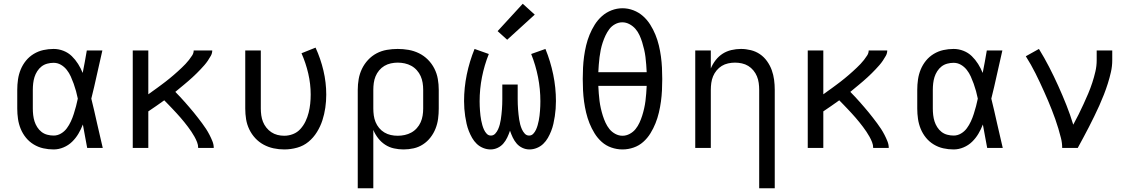

<svg xmlns="http://www.w3.org/2000/svg" viewBox="-20 -789 6040 1024"><path d="M266 8Q238 8 211 2Q184 -4 160 -18.5Q136 -33 118.5 -54.5Q101 -76 90.5 -101.5Q80 -127 76 -154.5Q72 -182 72 -210V-310Q72 -338 76 -365.5Q80 -393 90.5 -418.5Q101 -444 118.5 -465.5Q136 -487 160 -501.5Q184 -516 211 -522Q238 -528 266 -528Q293 -528 318.5 -518Q344 -508 363 -489.5Q382 -471 396.5 -448Q411 -425 421 -400Q427 -430 432.5 -460Q438 -490 443 -520H526Q511 -456 497 -391.5Q483 -327 467 -263Q483 -198 497.5 -132Q512 -66 528 0H445Q439 -31 433.5 -62Q428 -93 422 -125Q412 -99 398 -75.5Q384 -52 364.5 -33Q345 -14 319 -3Q293 8 266 8ZM266 -66Q287 -66 305.5 -77Q324 -88 336.5 -105Q349 -122 358 -141.5Q367 -161 373.5 -181.5Q380 -202 385.5 -222.5Q391 -243 395 -263Q391 -283 385.5 -303Q380 -323 373 -342.5Q366 -362 357.5 -381Q349 -400 336 -416.5Q323 -433 305 -443.5Q287 -454 266 -454Q249 -454 232 -449.5Q215 -445 201.5 -434.5Q188 -424 178.5 -409Q169 -394 164 -378Q159 -362 157 -344.5Q155 -327 155 -310V-210Q155 -193 157 -175.5Q159 -158 164 -142Q169 -126 178.5 -111Q188 -96 201.5 -85.5Q215 -75 232 -70.5Q249 -66 266 -66Z M688 0V-520H771V-286Q783 -295 794.5 -303Q806 -311 817.5 -319.5Q829 -328 840.5 -336.5Q852 -345 863 -353.5Q874 -362 885 -371Q896 -380 907 -389.5Q918 -399 928.5 -408.5Q939 -418 949.5 -428Q960 -438 969.5 -448Q979 -458 988 -469.5Q997 -481 1005 -493.5Q1013 -506 1013 -520H1112Q1112 -505 1104.5 -491.5Q1097 -478 1088.5 -465.5Q1080 -453 1070 -441.5Q1060 -430 1050 -419.5Q1040 -409 1029 -398Q1018 -387 1007 -377Q996 -367 984.5 -357Q973 -347 961.5 -337.5Q950 -328 938.5 -318.5Q927 -309 915 -299Q928 -286 940.5 -272.5Q953 -259 965 -245.5Q977 -232 989 -218Q1001 -204 1013 -189.5Q1025 -175 1036 -160.5Q1047 -146 1058 -131.5Q1069 -117 1079 -101.5Q1089 -86 1097.5 -69.5Q1106 -53 1113 -35.5Q1120 -18 1120 0H1037Q1037 -16 1031 -31Q1025 -46 1017.5 -59.5Q1010 -73 1001 -86.5Q992 -100 982.5 -112.5Q973 -125 963 -137.5Q953 -150 942.5 -162Q932 -174 921.5 -185.5Q911 -197 900 -208.5Q889 -220 878 -231.5Q867 -243 856 -254Q835 -239 813.5 -224Q792 -209 771 -195V0Z M1496 8Q1467 8 1439 2Q1411 -4 1386 -17.5Q1361 -31 1341.5 -52Q1322 -73 1309.5 -99Q1297 -125 1292.5 -153Q1288 -181 1288 -210V-520H1371V-210Q1371 -192 1373.5 -174Q1376 -156 1382.5 -139.5Q1389 -123 1400.5 -108.5Q1412 -94 1427 -84Q1442 -74 1459.5 -69.5Q1477 -65 1496 -65Q1520 -65 1543 -74Q1566 -83 1582.5 -101.5Q1599 -120 1609.5 -142Q1620 -164 1626 -188Q1632 -212 1634.5 -236Q1637 -260 1637 -285Q1637 -341 1624 -397Q1611 -453 1588 -505L1663 -535Q1690 -476 1705 -412.5Q1720 -349 1720 -284Q1720 -249 1715 -214.5Q1710 -180 1699.5 -147.5Q1689 -115 1670.5 -85Q1652 -55 1625.5 -33Q1599 -11 1565 -1.5Q1531 8 1496 8Z M1888 215V-310Q1888 -339 1893 -367.5Q1898 -396 1910.5 -422Q1923 -448 1943 -469.5Q1963 -491 1988.5 -504.5Q2014 -518 2043 -523Q2072 -528 2101 -528Q2130 -528 2159 -523Q2188 -518 2214.5 -505Q2241 -492 2262 -471Q2283 -450 2296.5 -423.5Q2310 -397 2315 -368Q2320 -339 2320 -310V-210Q2320 -183 2316.5 -156Q2313 -129 2303 -103.5Q2293 -78 2276 -56Q2259 -34 2236 -19Q2213 -4 2186.5 2Q2160 8 2132 8Q2107 8 2081.5 2.5Q2056 -3 2034.5 -17Q2013 -31 1997 -51.5Q1981 -72 1971 -96V215ZM2101 -65Q2120 -65 2138.5 -69Q2157 -73 2173.5 -82Q2190 -91 2203 -105.5Q2216 -120 2223.5 -137Q2231 -154 2234 -172.5Q2237 -191 2237 -210V-310Q2237 -329 2234 -347.5Q2231 -366 2223.5 -383Q2216 -400 2203 -414.5Q2190 -429 2173.5 -438Q2157 -447 2138.5 -451Q2120 -455 2101 -455Q2083 -455 2064.5 -451Q2046 -447 2030 -437.5Q2014 -428 2002 -413.5Q1990 -399 1983 -382Q1976 -365 1973.5 -346.5Q1971 -328 1971 -310V-210Q1971 -192 1973.5 -173.5Q1976 -155 1983 -138Q1990 -121 2002 -106.5Q2014 -92 2030 -82.5Q2046 -73 2064 -69Q2082 -65 2101 -65Z M2596 8Q2576 8 2556.5 0Q2537 -8 2522.5 -22Q2508 -36 2498 -53.5Q2488 -71 2480.5 -90Q2473 -109 2468.5 -129Q2464 -149 2461 -169Q2458 -189 2456.5 -209Q2455 -229 2455 -250Q2455 -321 2469.5 -391.5Q2484 -462 2511 -528L2587 -501Q2563 -441 2550.5 -377.5Q2538 -314 2538 -249Q2538 -236 2538.5 -223.5Q2539 -211 2540 -198Q2541 -185 2542.5 -172Q2544 -159 2546.5 -146.5Q2549 -134 2552.5 -121.5Q2556 -109 2561.5 -97Q2567 -85 2576 -75.5Q2585 -66 2598 -66Q2612 -66 2621.5 -76.5Q2631 -87 2636.5 -99.5Q2642 -112 2645.5 -125Q2649 -138 2651 -151.5Q2653 -165 2654.5 -178.5Q2656 -192 2657 -205.5Q2658 -219 2658.5 -232.5Q2659 -246 2659 -260V-338H2741V-260Q2741 -246 2741.5 -232.5Q2742 -219 2743 -205.5Q2744 -192 2745.5 -178.5Q2747 -165 2749 -151.5Q2751 -138 2754.5 -125Q2758 -112 2763.5 -99.5Q2769 -87 2778.5 -76.5Q2788 -66 2802 -66Q2815 -66 2824 -75.5Q2833 -85 2838.5 -97Q2844 -109 2847.5 -121.5Q2851 -134 2853.5 -146.5Q2856 -159 2857.5 -172Q2859 -185 2860 -198Q2861 -211 2861.5 -223.5Q2862 -236 2862 -249Q2862 -314 2849.5 -377.5Q2837 -441 2813 -501L2889 -528Q2916 -462 2930.5 -391.5Q2945 -321 2945 -250Q2945 -229 2943.5 -209Q2942 -189 2939 -169Q2936 -149 2931.5 -129Q2927 -109 2919.5 -90Q2912 -71 2902 -53.5Q2892 -36 2877.5 -22Q2863 -8 2843.5 0Q2824 8 2804 8Q2784 8 2766 -0.5Q2748 -9 2735.5 -23.5Q2723 -38 2714.5 -56Q2706 -74 2700 -92Q2694 -74 2685.5 -56Q2677 -38 2664.5 -23.5Q2652 -9 2634 -0.5Q2616 8 2596 8ZM2685 -577 2634 -623 2768 -769 2832 -711Z M3300 8Q3270 8 3241 -2Q3212 -12 3189.5 -32Q3167 -52 3151 -78Q3135 -104 3124 -131.5Q3113 -159 3106 -188.5Q3099 -218 3095 -247.5Q3091 -277 3089.5 -307Q3088 -337 3088 -368Q3088 -398 3089.5 -428Q3091 -458 3095 -487.5Q3099 -517 3106 -546.5Q3113 -576 3124.5 -604Q3136 -632 3152 -657.5Q3168 -683 3190.5 -703Q3213 -723 3241.5 -734Q3270 -745 3300 -745Q3330 -745 3358.5 -734Q3387 -723 3409.5 -703Q3432 -683 3448 -657.5Q3464 -632 3475.5 -604Q3487 -576 3494 -546.5Q3501 -517 3505 -487.5Q3509 -458 3510.5 -428Q3512 -398 3512 -367Q3512 -337 3510.5 -307Q3509 -277 3505 -247.5Q3501 -218 3494 -188.5Q3487 -159 3476 -131.5Q3465 -104 3449 -78Q3433 -52 3410.5 -32Q3388 -12 3359 -2Q3330 8 3300 8ZM3171 -404H3429Q3428 -424 3426.5 -444.5Q3425 -465 3422.5 -485Q3420 -505 3415.5 -524.5Q3411 -544 3405 -563.5Q3399 -583 3390.5 -601.5Q3382 -620 3369 -635Q3356 -650 3337.5 -660Q3319 -670 3299 -670Q3279 -670 3260.5 -660Q3242 -650 3230 -634Q3218 -618 3209.5 -600Q3201 -582 3194.5 -562.5Q3188 -543 3184 -523.5Q3180 -504 3177.5 -484Q3175 -464 3173.5 -444Q3172 -424 3171 -404ZM3300 -65Q3320 -65 3338.5 -75Q3357 -85 3369.5 -100.5Q3382 -116 3390.5 -134.5Q3399 -153 3405 -172Q3411 -191 3415.5 -211Q3420 -231 3422.5 -250.5Q3425 -270 3426.5 -290.5Q3428 -311 3429 -331H3171Q3172 -311 3173.5 -290.5Q3175 -270 3177.5 -250.5Q3180 -231 3184.5 -211Q3189 -191 3195 -172Q3201 -153 3209.5 -134.5Q3218 -116 3230.5 -100.5Q3243 -85 3261.5 -75Q3280 -65 3300 -65Z M4029 215V-310Q4029 -328 4026.5 -346.5Q4024 -365 4017 -382Q4010 -399 3998 -413.5Q3986 -428 3970.5 -437.5Q3955 -447 3936.5 -451Q3918 -455 3900 -455Q3882 -455 3863.5 -451Q3845 -447 3829.5 -437.5Q3814 -428 3802 -413.5Q3790 -399 3783 -382Q3776 -365 3773.5 -346.5Q3771 -328 3771 -310V0H3688V-520H3771V-424Q3781 -448 3797 -468.5Q3813 -489 3834 -502.5Q3855 -516 3880.5 -522Q3906 -528 3932 -528Q3958 -528 3984.5 -521.5Q4011 -515 4033 -500Q4055 -485 4071 -462.5Q4087 -440 4096 -415Q4105 -390 4108.5 -363.5Q4112 -337 4112 -310V215Z M4288 0V-520H4371V-286Q4383 -295 4394.5 -303Q4406 -311 4417.5 -319.5Q4429 -328 4440.5 -336.5Q4452 -345 4463 -353.5Q4474 -362 4485 -371Q4496 -380 4507 -389.5Q4518 -399 4528.5 -408.5Q4539 -418 4549.5 -428Q4560 -438 4569.5 -448Q4579 -458 4588 -469.5Q4597 -481 4605 -493.5Q4613 -506 4613 -520H4712Q4712 -505 4704.5 -491.5Q4697 -478 4688.5 -465.5Q4680 -453 4670 -441.5Q4660 -430 4650 -419.5Q4640 -409 4629 -398Q4618 -387 4607 -377Q4596 -367 4584.5 -357Q4573 -347 4561.5 -337.5Q4550 -328 4538.5 -318.5Q4527 -309 4515 -299Q4528 -286 4540.5 -272.5Q4553 -259 4565 -245.5Q4577 -232 4589 -218Q4601 -204 4613 -189.5Q4625 -175 4636 -160.5Q4647 -146 4658 -131.5Q4669 -117 4679 -101.5Q4689 -86 4697.5 -69.5Q4706 -53 4713 -35.5Q4720 -18 4720 0H4637Q4637 -16 4631 -31Q4625 -46 4617.5 -59.5Q4610 -73 4601 -86.5Q4592 -100 4582.5 -112.5Q4573 -125 4563 -137.5Q4553 -150 4542.5 -162Q4532 -174 4521.5 -185.5Q4511 -197 4500 -208.5Q4489 -220 4478 -231.5Q4467 -243 4456 -254Q4435 -239 4413.5 -224Q4392 -209 4371 -195V0Z M5066 8Q5038 8 5011 2Q4984 -4 4960 -18.5Q4936 -33 4918.5 -54.5Q4901 -76 4890.5 -101.5Q4880 -127 4876 -154.5Q4872 -182 4872 -210V-310Q4872 -338 4876 -365.5Q4880 -393 4890.5 -418.5Q4901 -444 4918.5 -465.5Q4936 -487 4960 -501.5Q4984 -516 5011 -522Q5038 -528 5066 -528Q5093 -528 5118.5 -518Q5144 -508 5163 -489.5Q5182 -471 5196.5 -448Q5211 -425 5221 -400Q5227 -430 5232.5 -460Q5238 -490 5243 -520H5326Q5311 -456 5297 -391.5Q5283 -327 5267 -263Q5283 -198 5297.5 -132Q5312 -66 5328 0H5245Q5239 -31 5233.5 -62Q5228 -93 5222 -125Q5212 -99 5198 -75.5Q5184 -52 5164.5 -33Q5145 -14 5119 -3Q5093 8 5066 8ZM5066 -66Q5087 -66 5105.5 -77Q5124 -88 5136.5 -105Q5149 -122 5158 -141.5Q5167 -161 5173.5 -181.5Q5180 -202 5185.5 -222.5Q5191 -243 5195 -263Q5191 -283 5185.5 -303Q5180 -323 5173 -342.5Q5166 -362 5157.5 -381Q5149 -400 5136 -416.5Q5123 -433 5105 -443.5Q5087 -454 5066 -454Q5049 -454 5032 -449.5Q5015 -445 5001.5 -434.5Q4988 -424 4978.5 -409Q4969 -394 4964 -378Q4959 -362 4957 -344.5Q4955 -327 4955 -310V-210Q4955 -193 4957 -175.5Q4959 -158 4964 -142Q4969 -126 4978.5 -111Q4988 -96 5001.5 -85.5Q5015 -75 5032 -70.5Q5049 -66 5066 -66Z M5645 0Q5645 -27 5638.5 -52.5Q5632 -78 5624.5 -103.5Q5617 -129 5608 -154Q5599 -179 5589.5 -203.5Q5580 -228 5569.5 -252.5Q5559 -277 5548 -301.5Q5537 -326 5526 -349.5Q5515 -373 5503 -397Q5491 -421 5478 -444Q5465 -467 5451 -489L5521 -528Q5550 -481 5575.5 -431.5Q5601 -382 5624 -331Q5647 -280 5667.5 -228.5Q5688 -177 5704 -124Q5719 -151 5732.5 -178.5Q5746 -206 5759 -234Q5772 -262 5784 -290.5Q5796 -319 5805.5 -348Q5815 -377 5822 -407Q5829 -437 5829 -468V-520H5912V-468Q5912 -436 5905 -405Q5898 -374 5888.5 -344Q5879 -314 5867.5 -284.5Q5856 -255 5843 -226Q5830 -197 5816 -168.5Q5802 -140 5787.5 -111.5Q5773 -83 5758 -55.5Q5743 -28 5728 0Z"/></svg>

Font: Zed Mono Extended
Style: Regular
Weight: 400
Width: 7
Monospace: yes
Designer: Belleve Invis
Foundry: Belleve Invis
Version: Version 1.0.0; ttfautohint (v1.8.4)